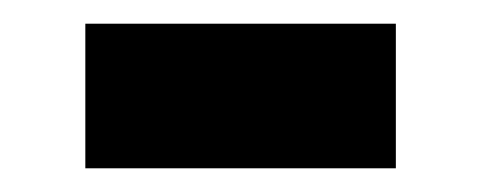

<svg xmlns="http://www.w3.org/2000/svg" viewBox="-20 -378 406 162"><path d="M52 -358H314V-236H52Z"/></svg>

Font: Noto Sans Devanagari UI
Style: Bold
Weight: 700
Designer: Jelle Bosma - Monotype Design Team
Foundry: Monotype Imaging Inc.
Version: Version 2.004; ttfautohint (v1.8.4.7-5d5b)